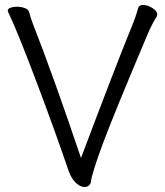

<svg xmlns="http://www.w3.org/2000/svg" viewBox="-20 -731 660 768"><path d="M505 -620Q522 -660 533 -700Q536 -711 552 -711Q570 -711 589.5 -699Q609 -687 609 -673Q609 -668 607 -665Q589 -637 573 -600Q435 -274 392 -158Q349 -42 344 -6Q343 5 335.5 11Q328 17 318 17Q301 17 283.5 0.5Q266 -16 255 -46Q201 -205 123.5 -410Q46 -615 12 -684L11 -688Q11 -696 22 -700Q33 -704 48 -704Q65 -704 79.5 -698.5Q94 -693 96 -684Q102 -661 113 -632Q192 -431 304 -99Q441 -463 505 -620Z"/></svg>

Font: Iansui
Style: Regular
Weight: 400
Designer: But Ko / Fontworks Inc.
Foundry: zi-hi.com / Fontworks Inc.
Version: Version 1.002